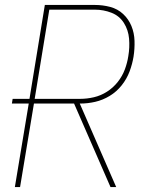

<svg xmlns="http://www.w3.org/2000/svg" viewBox="-20 -755 616 775"><path d="M40 0H61L117 -337H279L426 0H449L302 -337H304Q334 -337 364.5 -344Q395 -351 423 -368Q451 -385 471.5 -411Q492 -437 503 -466.5Q514 -496 519 -526Q524 -558 523 -590Q522 -622 510.5 -650Q499 -678 477 -698.5Q455 -719 425 -727Q395 -735 363 -735H161L99 -356H31L28 -337H96ZM120 -356 179 -716H363Q398 -716 430 -703.5Q462 -691 480 -662.5Q498 -634 501 -599Q504 -564 498 -529Q494 -502 484 -475Q474 -448 455.5 -424.5Q437 -401 412 -385Q387 -369 359 -362.5Q331 -356 304 -356Z"/></svg>

Font: Iosevka Sparkle Thin Oblique
Style: Regular
Weight: 100
Italic angle: -9°
Designer: Belleve Invis
Foundry: Belleve Invis
Version: Version 4.5.0; ttfautohint (v1.8.3)